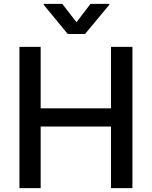

<svg xmlns="http://www.w3.org/2000/svg" viewBox="-20 -969 782 989"><path d="M80.1 0Q80.1 -181.6 80.1 -727.5Q107.4 -727.5 189.5 -727.5Q189.5 -648.4 189.5 -411.1Q280.3 -411.1 551.8 -411.1Q551.8 -490.2 551.8 -727.5Q580.1 -727.5 662.1 -727.5Q662.1 -545.9 662.1 0Q634.8 0 551.8 0Q551.8 -79.1 551.8 -317.4Q461.9 -317.4 189.5 -317.4Q189.5 -238.3 189.5 0Q162.1 0 80.1 0ZM300.8 -949.2Q319.3 -925.8 374 -854.5Q392.6 -877.9 446.3 -949.2Q470.7 -949.2 543 -949.2Q543 -948.2 543 -944.3Q511.7 -906.2 418 -793.9Q395.5 -793.9 329.1 -793.9Q298.8 -831.1 205.1 -944.3Q205.1 -945.3 205.1 -949.2Q228.5 -949.2 300.8 -949.2Z"/></svg>

Font: DeepSea
Style: Medium
Weight: 500
Designer: Stem
Version: Version 3.019;git-0a5106e0b